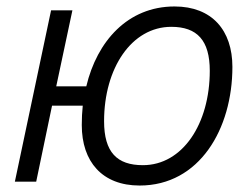

<svg xmlns="http://www.w3.org/2000/svg" viewBox="-20 -562 778 594"><path d="M26 0H92L141 -235H236C234 -216 233 -196 233 -175C233 -62 296 12 412 12C597 12 699 -163 699 -355C699 -468 636 -542 520 -542C375 -542 280 -434 247 -295H154L204 -530H138ZM422 -51C342 -51 302 -91 302 -187C302 -351 387 -479 510 -479C590 -479 629 -437 629 -343C629 -179 545 -51 422 -51Z"/></svg>

Font: Geist Light
Style: Italic
Weight: 300
Italic angle: -12°
Designer: Basement.studio, Andrés Briganti, Mateo Zaragoza
Foundry: Basement.studio, Vercel, Andrés Briganti, Guido Ferreyra, Mateo Zaragoza
Version: Version 1.500